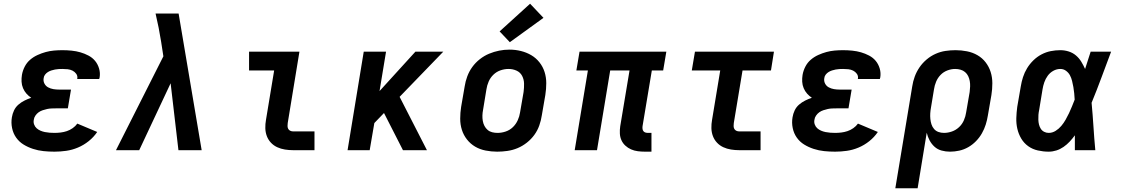

<svg xmlns="http://www.w3.org/2000/svg" viewBox="-20 -808 6040 1033"><path d="M273 8Q243 8 214 5Q185 2 157.5 -7Q130 -16 106.5 -30.5Q83 -45 67 -67.5Q51 -90 45 -119Q39 -148 44 -177Q47 -196 55.5 -214Q64 -232 79 -245Q94 -258 112 -267Q130 -276 148 -282Q134 -291 122.5 -304Q111 -317 104 -333.5Q97 -350 96 -368.5Q95 -387 98 -405Q102 -428 113 -449.5Q124 -471 142 -486.5Q160 -502 182 -512Q204 -522 226 -528Q248 -534 270.5 -536Q293 -538 316 -538Q341 -538 365.5 -535.5Q390 -533 412.5 -526.5Q435 -520 456 -509Q477 -498 491.5 -480.5Q506 -463 513 -439.5Q520 -416 516 -391Q515 -389 514.5 -387Q514 -385 514 -383H395Q395 -384 395.5 -384.5Q396 -385 396 -386Q398 -400 390 -411Q382 -422 370 -428Q358 -434 344 -435.5Q330 -437 316 -437Q306 -437 296 -436.5Q286 -436 276 -434Q266 -432 256.5 -429Q247 -426 238 -420.5Q229 -415 222.5 -406.5Q216 -398 215 -388Q212 -372 219 -358.5Q226 -345 239 -338Q252 -331 267 -328.5Q282 -326 298 -326H362L345 -225H281Q269 -225 257 -224.5Q245 -224 233.5 -221.5Q222 -219 210 -215Q198 -211 188 -204Q178 -197 170.5 -186Q163 -175 162 -164Q159 -151 163.5 -138.5Q168 -126 177 -118Q186 -110 197.5 -105Q209 -100 221.5 -97.5Q234 -95 247 -94Q260 -93 273 -93Q289 -93 306 -95Q323 -97 339.5 -102.5Q356 -108 371 -118.5Q386 -129 396 -143L503 -98Q484 -70 457 -48.5Q430 -27 399 -14Q368 -1 336 3.5Q304 8 273 8Z M604 0 859 -505 847 -583Q841 -621 833.5 -659Q826 -697 817 -735H941L1065 0H940L898 -360L729 0Z M1557 0Q1535 0 1513 -3.5Q1491 -7 1471.5 -16Q1452 -25 1437.5 -40.5Q1423 -56 1415.5 -76Q1408 -96 1407.5 -118.5Q1407 -141 1411 -163L1455 -429H1320V-530H1591L1528 -146Q1527 -138 1527 -130Q1527 -122 1530.5 -115Q1534 -108 1541.5 -104.5Q1549 -101 1557 -101H1672V0Z M1850 0 1937 -530H2057L2022 -318L2215 -530H2365L2130 -287L2277 0H2148L2046 -200L1994 -146L1969 0Z M2655 8Q2624 8 2593 2Q2562 -4 2536.5 -19Q2511 -34 2492.5 -57.5Q2474 -81 2465 -109.5Q2456 -138 2456 -169.5Q2456 -201 2461 -233L2480 -343Q2484 -370 2494 -397Q2504 -424 2521 -447.5Q2538 -471 2561.5 -489.5Q2585 -508 2611.5 -519Q2638 -530 2665.5 -535.5Q2693 -541 2721 -541Q2753 -541 2783 -533.5Q2813 -526 2838.5 -511Q2864 -496 2882.5 -472.5Q2901 -449 2910 -420.5Q2919 -392 2919 -360.5Q2919 -329 2914 -297L2895 -187Q2891 -160 2881.5 -133Q2872 -106 2855 -82.5Q2838 -59 2814.5 -40.5Q2791 -22 2764.5 -11Q2738 0 2710 4Q2682 8 2655 8ZM2657 -93Q2679 -93 2701 -100.5Q2723 -108 2739.5 -124Q2756 -140 2765.5 -161Q2775 -182 2778 -203L2797 -313Q2800 -336 2799.5 -358.5Q2799 -381 2789 -400Q2779 -419 2759 -428Q2739 -437 2716 -437Q2694 -437 2672.5 -429.5Q2651 -422 2634.5 -406Q2618 -390 2609 -369Q2600 -348 2597 -327L2579 -217Q2576 -202 2575.5 -187Q2575 -172 2577.5 -157.5Q2580 -143 2586.5 -130.5Q2593 -118 2603.5 -109Q2614 -100 2628 -96.5Q2642 -93 2657 -93ZM2723 -581 2668 -639 2832 -788 2904 -712Z M3450 8Q3430 8 3411 5.5Q3392 3 3375 -4.5Q3358 -12 3344.5 -24.5Q3331 -37 3323.5 -53.5Q3316 -70 3315 -89.5Q3314 -109 3317 -129L3367 -429H3263L3192 0H3072L3143 -429H3081L3098 -530H3565L3548 -429H3487L3437 -129Q3436 -121 3437 -114Q3438 -107 3442 -102Q3446 -97 3452.5 -95Q3459 -93 3467 -93H3485V8Z M3957 0Q3935 0 3913 -3.5Q3891 -7 3871.5 -16Q3852 -25 3837.5 -40.5Q3823 -56 3815.5 -76Q3808 -96 3807.5 -118.5Q3807 -141 3811 -163L3855 -429H3702L3719 -530H4144L4128 -429H3975L3928 -146Q3927 -138 3927 -130Q3927 -122 3930.5 -115Q3934 -108 3941.5 -104.5Q3949 -101 3957 -101H4072V0Z M4473 8Q4443 8 4414 5Q4385 2 4357.5 -7Q4330 -16 4306.5 -30.5Q4283 -45 4267 -67.5Q4251 -90 4245 -119Q4239 -148 4244 -177Q4247 -196 4255.5 -214Q4264 -232 4279 -245Q4294 -258 4312 -267Q4330 -276 4348 -282Q4334 -291 4322.5 -304Q4311 -317 4304 -333.5Q4297 -350 4296 -368.5Q4295 -387 4298 -405Q4302 -428 4313 -449.5Q4324 -471 4342 -486.5Q4360 -502 4382 -512Q4404 -522 4426 -528Q4448 -534 4470.5 -536Q4493 -538 4516 -538Q4541 -538 4565.5 -535.5Q4590 -533 4612.5 -526.5Q4635 -520 4656 -509Q4677 -498 4691.5 -480.5Q4706 -463 4713 -439.5Q4720 -416 4716 -391Q4715 -389 4714.5 -387Q4714 -385 4714 -383H4595Q4595 -384 4595.5 -384.5Q4596 -385 4596 -386Q4598 -400 4590 -411Q4582 -422 4570 -428Q4558 -434 4544 -435.5Q4530 -437 4516 -437Q4506 -437 4496 -436.5Q4486 -436 4476 -434Q4466 -432 4456.5 -429Q4447 -426 4438 -420.5Q4429 -415 4422.5 -406.5Q4416 -398 4415 -388Q4412 -372 4419 -358.5Q4426 -345 4439 -338Q4452 -331 4467 -328.5Q4482 -326 4498 -326H4562L4545 -225H4481Q4469 -225 4457 -224.5Q4445 -224 4433.5 -221.5Q4422 -219 4410 -215Q4398 -211 4388 -204Q4378 -197 4370.5 -186Q4363 -175 4362 -164Q4359 -151 4363.5 -138.5Q4368 -126 4377 -118Q4386 -110 4397.5 -105Q4409 -100 4421.5 -97.5Q4434 -95 4447 -94Q4460 -93 4473 -93Q4489 -93 4506 -95Q4523 -97 4539.5 -102.5Q4556 -108 4571 -118.5Q4586 -129 4596 -143L4703 -98Q4684 -70 4657 -48.5Q4630 -27 4599 -14Q4568 -1 4536 3.5Q4504 8 4473 8Z M4797 205 4888 -343Q4892 -370 4901.5 -396Q4911 -422 4927 -445.5Q4943 -469 4965.5 -488Q4988 -507 5014 -518.5Q5040 -530 5067 -534Q5094 -538 5121 -538Q5152 -538 5182.5 -532Q5213 -526 5239 -511Q5265 -496 5283 -472.5Q5301 -449 5310 -420.5Q5319 -392 5319 -360Q5319 -328 5314 -297L5295 -187Q5291 -162 5283.5 -138Q5276 -114 5263 -91Q5250 -68 5231 -48.5Q5212 -29 5189 -16Q5166 -3 5141 2.5Q5116 8 5091 8Q5068 8 5046 2Q5024 -4 5008 -18.5Q4992 -33 4981.5 -52.5Q4971 -72 4966 -94L4917 205ZM5059 -93Q5080 -93 5101.5 -100.5Q5123 -108 5140 -124Q5157 -140 5166 -161Q5175 -182 5178 -203L5197 -313Q5199 -328 5199.5 -343Q5200 -358 5197.5 -372Q5195 -386 5189 -398.5Q5183 -411 5172.5 -420Q5162 -429 5148 -433Q5134 -437 5119 -437Q5098 -437 5077 -429Q5056 -421 5040.5 -405Q5025 -389 5016.5 -368.5Q5008 -348 5005 -327L4989 -230Q4986 -214 4985 -198.5Q4984 -183 4985.5 -168Q4987 -153 4991.5 -139Q4996 -125 5005.5 -114Q5015 -103 5029 -98Q5043 -93 5059 -93Z M5622 8Q5593 8 5564 1.5Q5535 -5 5512 -21.5Q5489 -38 5474.5 -62.5Q5460 -87 5453.5 -115Q5447 -143 5448 -173Q5449 -203 5453 -233L5472 -343Q5476 -368 5484 -393Q5492 -418 5506 -441Q5520 -464 5540 -483.5Q5560 -503 5584 -515.5Q5608 -528 5633.5 -533Q5659 -538 5685 -538Q5708 -538 5730 -531Q5752 -524 5769 -509.5Q5786 -495 5797.5 -476Q5809 -457 5818 -437Q5825 -460 5833 -483.5Q5841 -507 5848 -530H5958Q5932 -461 5906.5 -392Q5881 -323 5853 -255Q5859 -191 5863 -127.5Q5867 -64 5873 0H5763Q5763 -20 5763 -40Q5763 -60 5763 -80Q5750 -62 5735 -46Q5720 -30 5702 -17.5Q5684 -5 5663.5 1.5Q5643 8 5622 8ZM5622 -93Q5642 -93 5659.5 -104Q5677 -115 5690 -130.5Q5703 -146 5713 -163.5Q5723 -181 5731.5 -199Q5740 -217 5747.5 -235.5Q5755 -254 5762 -272Q5761 -289 5759.5 -306Q5758 -323 5755 -339.5Q5752 -356 5748 -372.5Q5744 -389 5736.5 -403Q5729 -417 5715.5 -427Q5702 -437 5685 -437Q5665 -437 5647 -427Q5629 -417 5617 -400.5Q5605 -384 5598.5 -365Q5592 -346 5589 -327L5571 -217Q5568 -203 5567 -190Q5566 -177 5566.5 -163.5Q5567 -150 5570 -138Q5573 -126 5579.5 -115.5Q5586 -105 5597.5 -99Q5609 -93 5622 -93Z"/></svg>

Font: Iosevka Slab Extended
Style: Bold Italic
Weight: 700
Width: 7
Italic angle: -9°
Monospace: yes
Designer: Belleve Invis
Foundry: Belleve Invis
Version: Version 11.1.0; ttfautohint (v1.8.3)